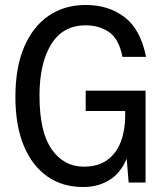

<svg xmlns="http://www.w3.org/2000/svg" viewBox="-20 -735 658 773"><path d="M325 -370H566V0H498L490 -96Q465 -37 419.5 -9.5Q374 18 315 18Q231 18 170 -25Q109 -68 75.5 -149Q42 -230 42 -345Q42 -464 77.5 -546.5Q113 -629 176.5 -672Q240 -715 325 -715Q417 -715 481.5 -666Q546 -617 568 -506H473Q459 -578 419.5 -605.5Q380 -633 325 -633Q233 -633 186 -556.5Q139 -480 139 -350Q139 -204 188 -134Q237 -64 317 -64Q375 -64 412 -91Q449 -118 466.5 -164.5Q484 -211 484 -268V-288H325Z"/></svg>

Font: Fragment Mono SC
Style: Regular
Weight: 400
Monospace: yes
Designer: Wei Huang based on Nimbus Sans by URW Studio, based on Helvetica by Max Miedinger.
Foundry: Wei Huang
Version: Version 1.012; ttfautohint (v1.8.4.7-5d5b)